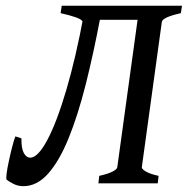

<svg xmlns="http://www.w3.org/2000/svg" viewBox="-20 -635 650 665"><path d="M320.8 -566.4 292 -546.4 266.6 -559.1Q264.2 -567.4 242.7 -575Q221.2 -582.5 189.9 -589.4L193.8 -615.2H610.4L606.4 -589.4Q543 -575.2 540.5 -559.1L471.2 -55.7Q470.7 -49.8 484.6 -41.3Q498.5 -32.7 529.3 -25.9L526.4 0H320.8L323.7 -25.9Q354.5 -32.7 369.9 -40.8Q385.3 -48.8 386.2 -55.7L456.5 -566.4ZM328.6 -580.6Q304.2 -450.7 276.9 -342.5Q249.5 -234.4 217.3 -155.5Q185.1 -76.7 146.5 -33.4Q107.9 9.8 61 9.8Q42.5 9.8 27.3 2.2Q12.2 -5.4 3.4 -12.2Q0.5 -14.6 2.7 -32.5Q4.9 -50.3 10.3 -75.4Q15.6 -100.6 21.7 -124.5Q27.8 -148.4 33.2 -162.6L54.2 -155.8Q53.7 -121.1 62.5 -105Q71.3 -88.9 84.5 -88.9Q111.3 -88.9 144 -150.4Q176.8 -211.9 209.7 -323.5Q242.7 -435.1 270.5 -585.4Z"/></svg>

Font: Gentium Book Plus
Style: Italic
Weight: 400
Italic angle: -8°
Designer: Victor Gaultney, Annie Olsen, Iska Routamaa, Becca Hirsbrunner
Foundry: SIL International
Version: Version 6.101